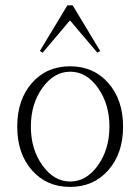

<svg xmlns="http://www.w3.org/2000/svg" viewBox="-20 -698 533 729"><path d="M142.1 -498 131.3 -504.4 235.8 -677.7H255.9L360.4 -504.4L349.6 -498L245.6 -620.6ZM391.4 -52Q335.4 11.7 246.1 11.7Q156.7 11.7 101.1 -51.8Q45.4 -115.2 45.4 -217.3Q45.4 -319.3 101.1 -382.8Q156.7 -446.3 246.1 -446.3Q335.4 -446.3 391.4 -382.6Q447.3 -318.8 447.3 -217.3Q447.3 -115.7 391.4 -52ZM141.1 -70.1Q185.1 -8.8 246.6 -8.8Q308.1 -8.8 351.8 -70.1Q395.5 -131.3 395.5 -217.3Q395.5 -303.2 351.8 -364.5Q308.1 -425.8 246.6 -425.8Q185.1 -425.8 141.1 -364.5Q97.2 -303.2 97.2 -217.3Q97.2 -131.3 141.1 -70.1Z"/></svg>

Font: Elstob ExtraLight
Style: Regular
Weight: 200
Designer: Peter S. Baker
Version: Version 1.015